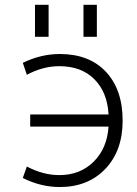

<svg xmlns="http://www.w3.org/2000/svg" viewBox="-20 -754 560 785"><path d="M103.5 -236.3V-286.1H423.8Q418.9 -377 365.7 -430.2Q312.5 -483.4 222.7 -483.4Q155.3 -483.4 89.8 -448.2L73.2 -497.1Q147.5 -533.2 224.6 -533.2Q344.7 -533.2 413.1 -460.4Q481.4 -387.7 481.4 -260.7Q481.4 -137.7 410.6 -63.5Q339.8 10.7 224.6 10.7Q146.5 10.7 73.2 -26.4L89.8 -73.2Q156.2 -38.1 222.7 -38.1Q307.6 -38.1 362.8 -92.8Q418 -147.5 423.8 -236.3ZM123 -603.5V-734.4H178.7V-603.5ZM321.3 -603.5V-734.4H376V-603.5Z"/></svg>

Font: Gen Shin Gothic Light
Style: Regular
Weight: 200
Designer: [Source Han Sans]
Ryoko NISHIZUKA  (kana & ideographs); Paul D. Hunt (Latin, Greek & Cyrillic); Wenlong ZHANG  (bopomofo
Version: Version 1.002.20150607